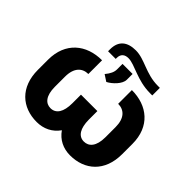

<svg xmlns="http://www.w3.org/2000/svg" viewBox="-166 -942 1169 1169"><g transform="rotate(45 418.5 -358.0)"><path d="M547.9 -537.6V-419.4C599.8 -419.4 637.1 -384.6 637.1 -307.5V-220.2C637.1 -142.4 604.8 -109 562.5 -109C516 -109 490.1 -150.2 489.7 -225.1V-298.7H348.4V-225.1C348.4 -149.5 322.1 -109 274.9 -109C233.3 -109 202.1 -143.1 202.1 -220.2V-307.5C202.1 -384.6 240.1 -419.4 291.2 -419.4V-537.6C156.6 -537.6 56.1 -457 56.1 -307.5V-220.2C56.1 -70 149.5 9.9 274.9 9.9C334.5 9.9 385.7 -14.9 419.4 -63.2C452.8 -14.9 503.6 9.9 562.5 9.9C688.2 9.9 782.3 -70 782 -220.2V-307.5C782.3 -458.1 681.5 -537.6 547.9 -537.6ZM278.1 -602.3H344.1V-610.8C344.1 -646.3 366.5 -660.5 396 -660.5C452.1 -660.5 527 -602.3 640.3 -602.3H658.7V-667.6H641.7C536.9 -667.6 472.3 -725.9 394.5 -725.9C322.4 -725.9 278.4 -693.2 278.1 -620ZM361.5 -489.3 402.7 -462.4C436.4 -479.4 481.9 -523.4 481.5 -560.4V-610.1H394.9V-563.2C395.2 -539.8 383.9 -516.3 361.5 -489.3Z"/></g></svg>

Font: Magic Ui Pro
Style: Bold
Weight: 700
Designer: Stefan Endress, Andreas Faust
Version: Version 1.000;FEAKit 1.0